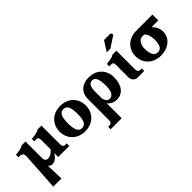

<svg xmlns="http://www.w3.org/2000/svg" viewBox="47 -1668 2848 2848"><g transform="rotate(-45 1470.5 -244.0)"><path d="M588 -111V-506H509C473 -484 441 -475 349 -467V-414C425 -420 435 -415 435 -348V-159C394 -112 356 -89 312 -89C278 -89 254 -112 254 -157V-506H175C139 -484 107 -475 15 -467V-414C91 -420 113 -396 109 -329L72 259H244L233 -19C248 4 270 16 299 16C347 16 391 -13 435 -81V0H667V-53H635C605 -53 588 -74 588 -111Z M990 -52C920 -52 889 -113 889 -251C889 -389 920 -449 990 -449C1060 -449 1091 -389 1091 -251C1091 -113 1060 -52 990 -52ZM715 -251C715 -95 828 15 990 15C1152 15 1265 -95 1265 -251C1265 -407 1152 -516 990 -516C828 -516 715 -407 715 -251Z M1354 -292V148C1354 185 1337 206 1307 206H1275V259H1507V-54C1542 -10 1592 15 1653 15C1780 15 1858 -88 1858 -251C1858 -407 1750 -516 1588 -516C1441 -516 1354 -431 1354 -292ZM1507 -155V-298C1507 -395 1536 -449 1588 -449C1658 -449 1684 -387 1684 -244C1684 -115 1640 -70 1586 -70C1548 -70 1520 -100 1507 -155Z M2160 -111V-506H2081C2045 -484 2013 -475 1921 -467V-414C1997 -420 2007 -415 2007 -348V-97C2007 -41 2048 0 2104 0H2239V-53H2207C2177 -53 2160 -74 2160 -111ZM2041 -589H2118L2297 -706L2282 -747H2143Z M2577 -52C2507 -52 2476 -123 2476 -231C2476 -313 2516 -383 2582 -383H2622C2660 -344 2678 -291 2678 -221C2678 -104 2647 -52 2577 -52ZM2302 -246C2302 -93 2415 15 2577 15C2739 15 2852 -81 2852 -216C2852 -279 2825 -336 2776 -383H2917V-506H2577C2415 -506 2302 -399 2302 -246Z"/></g></svg>

Font: LT Superior Serif ExtraBold
Style: Regular
Weight: 800
Designer: Daniel Lyons
Foundry: LyonsType
Version: Version 2.120;FEAKit 1.0